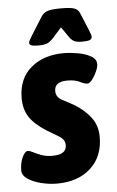

<svg xmlns="http://www.w3.org/2000/svg" viewBox="-53 -755 488 800"><g transform="rotate(-5 191.5 -355.0)"><path d="M153 8Q120 8 86.5 -0.5Q53 -9 31 -24Q9 -39 9 -59Q9 -90 20 -114Q31 -138 43 -138Q52 -138 66 -130.5Q80 -123 99.5 -116Q119 -109 144 -109Q203 -109 203 -148Q203 -172 179.5 -186Q156 -200 128 -217Q79 -248 58 -280.5Q37 -313 37 -359Q37 -441 90.5 -486Q144 -531 227 -531Q254 -531 286 -525.5Q318 -520 341 -507Q364 -494 363 -472Q363 -461 355 -443Q347 -425 336 -410.5Q325 -396 315 -396Q304 -396 284.5 -406Q265 -416 233 -416Q179 -416 179 -377Q179 -352 201.5 -339.5Q224 -327 251 -313Q293 -288 320 -253.5Q347 -219 347 -171Q347 -88 294 -40Q241 8 153 8ZM127 -572Q105 -572 96.5 -575.5Q88 -579 88 -586Q88 -593 102 -615L149 -690Q158 -705 174.5 -711.5Q191 -718 233 -718Q269 -718 286.5 -713Q304 -708 311 -690L342 -615Q350 -596 350 -589Q350 -580 341 -576Q332 -572 310 -572Q284 -572 273 -579Q262 -586 253 -600L226 -639L191 -600Q179 -586 166.5 -579Q154 -572 127 -572Z"/></g></svg>

Font: Asap Semi Condensed Semi Condensed Regular
Style: Bold Italic
Weight: 700
Width: 4
Italic angle: -6°
Designer: Pablo Cosgaya
Foundry: Omnibus-Type
Version: Version 3.001; ttfautohint (v1.8.4.7-5d5b)